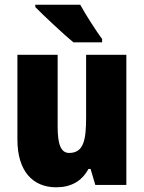

<svg xmlns="http://www.w3.org/2000/svg" viewBox="-20 -786 611 816"><path d="M321 -766H130V-756C163 -722 254 -637 292 -606H414V-620C391 -651 343 -725 321 -766ZM517 -553H346V-289C346 -194 337 -136 274 -136C238 -136 225 -174 225 -248V-553H54V-193C54 -60 118 10 219 10C281 10 327 -15 356 -68H365L385 0H517Z"/></svg>

Font: Noto Sans Hebrew Condensed Black
Style: Regular
Weight: 900
Width: 3
Designer: Monotype Design Team
Foundry: Monotype Imaging Inc.
Version: Version 2.004